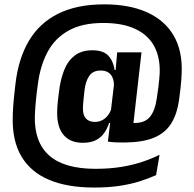

<svg xmlns="http://www.w3.org/2000/svg" viewBox="-20 -689 891 882"><path d="M360 -33Q303.5 -33 273 -68Q242.5 -103 242.5 -170.5Q242.5 -175.5 242.8 -181.8Q243 -188 243.5 -197.5Q244 -207 245.5 -222Q247 -237 250 -260Q256.5 -320 273.8 -364.5Q291 -409 322.8 -433.5Q354.5 -458 404 -458Q454.5 -458 477.5 -433.2Q500.5 -408.5 506.5 -367.5H536.5L503 -282Q503.5 -285.5 503.5 -289Q503.5 -292.5 503.5 -295.5Q503.5 -317.5 496.8 -333Q490 -348.5 476.5 -356.8Q463 -365 442.5 -365Q406.5 -365 389.8 -340.2Q373 -315.5 368 -272.5Q365.5 -250 364 -235.5Q362.5 -221 362 -212.5Q361.5 -204 361.2 -198.8Q361 -193.5 361 -189.5Q361 -159.5 375 -144.2Q389 -129 416.5 -129Q434 -129 448.8 -136.5Q463.5 -144 474.5 -157.5Q485.5 -171 491.5 -189.5L508.5 -124H481.5Q472.5 -98 458 -77.2Q443.5 -56.5 419.8 -44.8Q396 -33 360 -33ZM475.5 -38.5 489 -147 487.5 -164.5 507.5 -333 509.5 -349 518 -445 518.5 -448.5H630L585 -53.5ZM561.5 -126.5Q571 -125 578.5 -124.5Q586 -124 598.5 -124Q645.5 -124 669 -152.5Q692.5 -181 700.5 -239Q705 -267 707.5 -288.2Q710 -309.5 711.5 -325.2Q713 -341 713.5 -351Q716.5 -423.5 689 -475.5Q661.5 -527.5 602.8 -555.5Q544 -583.5 454.5 -583.5Q357 -583.5 294.5 -548.2Q232 -513 198.8 -450.8Q165.5 -388.5 154.5 -306.5Q151 -282.5 148.8 -263.2Q146.5 -244 145 -228Q143.5 -212 142.5 -198.8Q141.5 -185.5 141 -174.5Q140.5 -163.5 140 -154Q137.5 -35.5 206.2 25.5Q275 86.5 419 86.5Q483.5 86.5 537 77.8Q590.5 69 634.2 54.2Q678 39.5 713 22L697 115.5Q661.5 131.5 620 144.5Q578.5 157.5 527.5 165Q476.5 172.5 412 172.5Q288.5 172.5 204.2 136.5Q120 100.5 78 29Q36 -42.5 38.5 -149.5Q38.5 -160 39 -172.2Q39.5 -184.5 40.5 -198.5Q41.5 -212.5 43 -228.8Q44.5 -245 46.5 -263.8Q48.5 -282.5 51 -303.5Q64.5 -420 113 -501.8Q161.5 -583.5 247.5 -626.2Q333.5 -669 459 -669Q574.5 -669 655.5 -632.5Q736.5 -596 777.8 -525.5Q819 -455 814.5 -352Q814 -340 813 -323.8Q812 -307.5 809.5 -285.8Q807 -264 803 -234Q794 -165.5 766.5 -121.8Q739 -78 688 -56.8Q637 -35.5 556.5 -34.5Q536 -34 515.5 -34.8Q495 -35.5 475.5 -38.5Z"/></svg>

Font: Anek Telugu Medium SemiBold
Style: Regular
Weight: 600
Version: Version 1.003